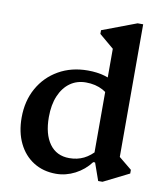

<svg xmlns="http://www.w3.org/2000/svg" viewBox="-86 -836 789 920"><g transform="rotate(10 308.5 -376.0)"><path d="M454 12 424 -73H413V-658L456 -588L342 -684V-702L509 -765H536V-90L494 -154L599 -68V-50L475 12ZM248 13Q186 13 139 -16.5Q92 -46 66 -99.5Q40 -153 40 -224Q40 -305 75 -367.5Q110 -430 172 -465.5Q234 -501 314 -501Q404 -501 460 -459V-365Q434 -404 398 -423.5Q362 -443 315 -443Q271 -443 238 -419.5Q205 -396 186.5 -352.5Q168 -309 168 -249Q168 -166 202 -119Q236 -72 298 -72Q337 -72 368.5 -87.5Q400 -103 428 -136V-73H415Q385 -33 340.5 -10Q296 13 248 13Z"/></g></svg>

Font: Platypi Light Medium
Style: Regular
Weight: 500
Version: Version 1.200